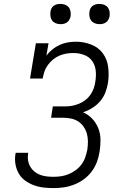

<svg xmlns="http://www.w3.org/2000/svg" viewBox="-20 -957 640 985"><path d="M255 8Q229 8 203 5Q177 2 153 -7Q129 -16 109 -30.5Q89 -45 76.5 -66.5Q64 -88 59.5 -113.5Q55 -139 59 -165Q59 -167 59.5 -169Q60 -171 61 -173H125Q125 -172 124.5 -170.5Q124 -169 124 -168Q121 -150 124 -133Q127 -116 135.5 -101.5Q144 -87 157 -76.5Q170 -66 186 -60Q202 -54 219.5 -52Q237 -50 255 -50Q275 -50 294.5 -53Q314 -56 333 -64Q352 -72 369 -84.5Q386 -97 398.5 -114Q411 -131 417.5 -150.5Q424 -170 428 -189Q431 -210 431 -231.5Q431 -253 425.5 -272Q420 -291 408.5 -307.5Q397 -324 380.5 -334.5Q364 -345 343.5 -349Q323 -353 302 -353H242L251 -411H312Q330 -411 348 -414Q366 -417 383.5 -424Q401 -431 416.5 -442.5Q432 -454 443 -469.5Q454 -485 460.5 -503Q467 -521 469 -538Q474 -567 471 -595Q468 -623 452.5 -644.5Q437 -666 411 -675.5Q385 -685 357 -685Q357 -685 357 -685Q357 -685 357 -685Q338 -685 320 -682Q302 -679 284.5 -671.5Q267 -664 252 -651.5Q237 -639 225.5 -623.5Q214 -608 208 -590Q202 -572 199 -554H134L164 -735H229L218 -672Q232 -690 249.5 -704Q267 -718 287 -727Q307 -736 328 -739.5Q349 -743 370 -743Q410 -743 447.5 -728.5Q485 -714 507.5 -683.5Q530 -653 535 -612.5Q540 -572 534 -532Q530 -507 520.5 -482.5Q511 -458 494 -438Q477 -418 454 -403.5Q431 -389 406 -381Q433 -369 453 -348Q473 -327 484 -299.5Q495 -272 495.5 -241.5Q496 -211 491 -180Q487 -153 477.5 -127Q468 -101 451 -78Q434 -55 411 -38Q388 -21 361.5 -10.5Q335 0 308.5 4Q282 8 255 8ZM490 -833Q478 -833 466.5 -837.5Q455 -842 448 -851Q441 -860 439 -872.5Q437 -885 439 -898Q440 -906 444.5 -914.5Q449 -923 456.5 -928Q464 -933 473 -935Q482 -937 490 -937Q503 -937 514.5 -932.5Q526 -928 533 -919Q540 -910 542 -897.5Q544 -885 542 -872Q540 -864 535.5 -855.5Q531 -847 523.5 -842Q516 -837 507.5 -835Q499 -833 490 -833ZM290 -833Q278 -833 266.5 -837.5Q255 -842 248 -851Q241 -860 239 -872.5Q237 -885 239 -898Q240 -906 244.5 -914.5Q249 -923 256.5 -928Q264 -933 273 -935Q282 -937 290 -937Q303 -937 314.5 -932.5Q326 -928 333 -919Q340 -910 342 -897.5Q344 -885 342 -872Q340 -864 335.5 -855.5Q331 -847 323.5 -842Q316 -837 307.5 -835Q299 -833 290 -833Z"/></svg>

Font: Iosevka Slab LtExObl
Style: Regular
Weight: 300
Width: 7
Italic angle: -9°
Monospace: yes
Designer: Belleve Invis
Foundry: Belleve Invis
Version: Version 11.1.0; ttfautohint (v1.8.3)